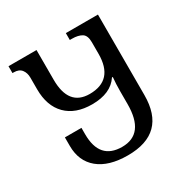

<svg xmlns="http://www.w3.org/2000/svg" viewBox="-164 -859 993 1015"><g transform="rotate(-30 333.0 -352.0)"><path d="M332 10Q566 10 566 -223V-714H370V-672H383Q421 -672 443 -658.5Q465 -645 465 -604V-533Q465 -372 319 -372Q191 -372 191 -533V-714H20V-672H28Q60 -672 75 -652.5Q90 -633 90 -604V-533Q90 -431 146 -374.5Q202 -318 303 -318Q417 -318 464 -389H469Q465 -350 465 -304V-226Q465 -44 328 -44Q191 -44 191 -200V-239H90V-187Q90 -94 153 -42Q216 10 332 10Z"/></g></svg>

Font: Noto Serif Georgian
Style: Regular
Weight: 400
Designer: Monotype Design Team
Foundry: Monotype Imaging Inc.
Version: Version 1.901